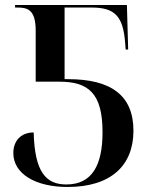

<svg xmlns="http://www.w3.org/2000/svg" viewBox="-20 -734 603 764"><path d="M249 10C421 10 511 -75 511 -214C511 -355 421 -419 251 -419H237V-704H344C437 -704 470 -670 478 -563L480 -537H490L485 -714H40V-704H50C90 -704 122 -695 122 -612V-409H216C332 -409 388 -363 388 -208C388 -76 346 0 244 0C163 0 118 -49 114 -207C64 -207 33 -174 33 -125C33 -43 120 10 249 10Z"/></svg>

Font: Noto Serif Display Medium
Style: Regular
Weight: 500
Designer: Monotype Design Team
Foundry: Monotype Imaging Inc.
Version: Version 2.009